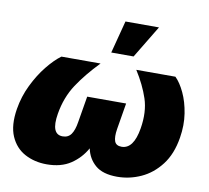

<svg xmlns="http://www.w3.org/2000/svg" viewBox="-81 -827 1005 925"><g transform="rotate(10 421.0 -364.0)"><path d="M204.6 7.8Q145 7.8 97.7 -17.6Q50.3 -43 27.3 -95.7Q4.4 -148.4 17.6 -230Q27.8 -292.5 55.2 -348.6Q82.5 -404.8 117.4 -448.2Q152.3 -491.7 185.1 -515.6H376.5Q313 -450.2 271.2 -387Q229.5 -323.7 215.8 -241.2Q198.7 -138.2 257.3 -138.2Q284.2 -138.2 298.6 -158.4Q313 -178.7 319.3 -218.8L340.8 -347.2H531.2L509.8 -218.8Q503.4 -178.7 511 -158.4Q518.6 -138.2 545.4 -138.2Q604 -138.2 621.1 -241.2Q634.8 -323.7 613.8 -387Q592.8 -450.2 551.3 -515.6H742.7Q767.1 -491.7 787.6 -448.2Q808.1 -404.8 816.9 -348.6Q825.7 -292.5 815.4 -230Q802.2 -148.4 761.7 -95.7Q721.2 -43 665.3 -17.6Q609.4 7.8 549.3 7.8Q479 7.8 442.6 -23.4Q406.2 -54.7 396 -104Q368.7 -54.7 321.8 -23.4Q274.9 7.8 204.6 7.8ZM418 -576.7 459.5 -735.8H623.5L527.3 -576.7Z"/></g></svg>

Font: Inter Display Black
Style: Italic
Weight: 900
Italic angle: -9.39999°
Designer: Rasmus Andersson
Foundry: rsms
Version: Version 4.000;git-a52131595